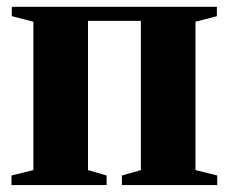

<svg xmlns="http://www.w3.org/2000/svg" viewBox="-20 -532 658 552"><path d="M13 0V-27.5L76 -43V-469.5L14 -485.5V-512.5H603.5V-485.5L542 -469.5V-43L604.5 -27.5V0H330.5V-27.5L385 -43V-472H233V-43L286.5 -27.5V0Z"/></svg>

Font: Merriweather 120pt ExtraBold
Style: Regular
Weight: 800
Version: Version 2.100